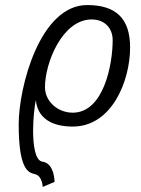

<svg xmlns="http://www.w3.org/2000/svg" viewBox="-20 -485 558 760"><path d="M54 7C54 182 90 198 117 204C148 210 149 255 149 255L196 235C196 235 196 161 148 155C119 151 111 89 111 32C111 -17 117 -67 122 -89C128 -19 183 16 268 16C423 16 495 -165 495 -297C495 -412 439 -465 325 -465C138 -465 54 -140 54 7ZM158 -140C158 -235 226 -408 343 -408C394 -408 426 -374 426 -326C426 -229 390 -39 268 -39C208 -39 158 -84 158 -140Z"/></svg>

Font: KpSans
Style: Italic
Weight: 400
Italic angle: -11°
Version: Version 0.66